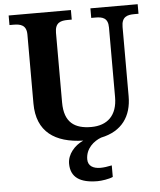

<svg xmlns="http://www.w3.org/2000/svg" viewBox="-62 -767 881 1060"><g transform="rotate(-5 378.5 -237.0)"><path d="M436 240C457 240 500 234 521 224V160C497 165 476 168 458 168C418 168 389 152 389 115C389 55 435 17 476 2C593 -22 647 -102 647 -212V-596C647 -653 679 -661 718 -661H741V-714H479V-661H502C541 -661 572 -653 572 -600V-214C572 -112 516 -61 427 -61C336 -61 278 -98 278 -210V-596C278 -653 310 -661 349 -661H371V-714H26V-661H48C87 -661 120 -653 120 -600V-218C120 -60 221 6 376 10C327 32 287 78 287 130C287 206 339 240 436 240Z"/></g></svg>

Font: Noto Serif Georgian Bold
Style: Regular
Weight: 700
Designer: Monotype Design Team, Akaki Razmadze
Foundry: Google LLC
Version: Version 2.003